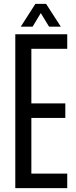

<svg xmlns="http://www.w3.org/2000/svg" viewBox="-20 -978 397 998"><path d="M59.5 0V-800H329.5V-724.5H143V-440.5H319.5V-365H143V-75.5H329.5V0ZM88 -839.5 164 -958H219.5L296 -839.5H235L192 -910L149.5 -839.5Z"/></svg>

Font: Big Shoulders
Style: Regular
Weight: 400
Designer: Patric King
Foundry: XO Type Co
Version: Version 2.002